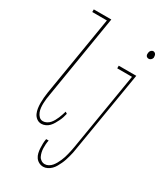

<svg xmlns="http://www.w3.org/2000/svg" viewBox="-233 -825 974 1138"><g transform="rotate(30 254.0 -256.0)"><path d="M126 8Q108 8 94 -2.5Q80 -13 73 -28.5Q66 -44 63.5 -61.5Q61 -79 61 -97Q61 -115 62.5 -133.5Q64 -152 67 -171L157 -717H57V-735H177L84 -168Q81 -152 79 -136Q77 -120 76.5 -104.5Q76 -89 77.5 -74Q79 -59 84.5 -45Q90 -31 100.5 -20.5Q111 -10 127 -10Q139 -10 151.5 -16.5Q164 -23 172.5 -33Q181 -43 187.5 -54.5Q194 -66 199 -78Q204 -90 208 -102Q212 -114 216 -127L228 -119Q225 -105 220.5 -91.5Q216 -78 209.5 -65Q203 -52 195.5 -39Q188 -26 178 -15.5Q168 -5 154 1.5Q140 8 126 8ZM485 -644Q479 -644 474 -646.5Q469 -649 466.5 -654Q464 -659 464 -665Q464 -671 465 -676Q466 -684 472.5 -690.5Q479 -697 487 -697Q492 -697 497 -694Q502 -691 504.5 -686Q507 -681 507.5 -675Q508 -669 508 -664Q506 -656 499.5 -650Q493 -644 485 -644ZM263 223Q247 223 233 215.5Q219 208 210.5 195.5Q202 183 198.5 168Q195 153 194 137Q193 121 193.5 104.5Q194 88 197 72H214Q211 86 210 100Q209 114 209.5 127.5Q210 141 213 154Q216 167 221.5 178.5Q227 190 238.5 197.5Q250 205 263 205Q276 205 288.5 198Q301 191 310 180Q319 169 325.5 157Q332 145 337.5 132.5Q343 120 347 107.5Q351 95 354 82Q357 69 360 56Q363 43 365 30L453 -502H352V-520H472L380 33Q378 48 375 62Q372 76 368 90.5Q364 105 359.5 119Q355 133 348.5 146.5Q342 160 334.5 173.5Q327 187 316 198Q305 209 291 216Q277 223 263 223Z"/></g></svg>

Font: Iosevka Curly Thin
Style: Italic
Weight: 100
Italic angle: -9°
Monospace: yes
Designer: Belleve Invis
Foundry: Belleve Invis
Version: Version 22.1.2; ttfautohint (v1.8.4)